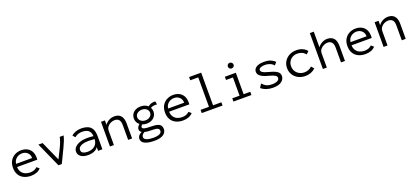

<svg xmlns="http://www.w3.org/2000/svg" viewBox="52 -1917 7215 3341"><g transform="rotate(-20 3659.5 -246.5)"><path d="M306 10Q231 10 174 -17.5Q117 -45 85.5 -98Q54 -151 54 -227Q54 -305 86.5 -358.5Q119 -412 173 -440Q227 -468 292 -468Q350 -468 398 -444.5Q446 -421 474 -373Q502 -325 502 -250Q502 -242 501.5 -234Q501 -226 500 -217H126Q129 -158 155 -121Q181 -84 222 -67Q263 -50 309 -50Q391 -50 442 -100L487 -60Q422 10 306 10ZM129 -275H426Q426 -338 386 -375Q346 -412 286 -412Q251 -412 217.5 -397.5Q184 -383 160 -353Q136 -323 129 -275Z M813 0 608 -457H686L848 -96L934 -268Q961 -323 978 -370Q995 -417 1003 -457H1075Q1066 -415 1046.5 -365Q1027 -315 999 -257L875 0Z M1364 11Q1276 11 1228.5 -24.5Q1181 -60 1181 -115Q1181 -164 1216.5 -200Q1252 -236 1310.5 -255.5Q1369 -275 1440 -275Q1466 -275 1496.5 -273.5Q1527 -272 1560 -268Q1552 -348 1510.5 -377.5Q1469 -407 1395 -407Q1358 -407 1322 -395Q1286 -383 1257 -357L1218 -403Q1254 -435 1301 -451Q1348 -467 1401 -467Q1469 -467 1520 -447Q1571 -427 1599 -378Q1627 -329 1627 -243V0H1547V-70Q1528 -37 1496 -19.5Q1464 -2 1429 4.5Q1394 11 1364 11ZM1257 -119Q1257 -78 1291 -62Q1325 -46 1372 -46Q1454 -46 1505 -88.5Q1556 -131 1561 -212Q1533 -215 1502.5 -217Q1472 -219 1447 -219Q1393 -219 1350 -208.5Q1307 -198 1282 -176Q1257 -154 1257 -119Z M1767 0V-457H1840V-375Q1867 -416 1914.5 -442Q1962 -468 2021 -468Q2065 -468 2100.5 -448.5Q2136 -429 2156.5 -387Q2177 -345 2177 -276V0H2104V-274Q2104 -346 2075 -375Q2046 -404 1999 -404Q1961 -404 1924 -386.5Q1887 -369 1863.5 -337Q1840 -305 1840 -262V0Z M2506 -155Q2461 -155 2424 -170Q2399 -145 2399 -127Q2399 -103 2436 -92.5Q2473 -82 2563 -82Q2642 -82 2683 -67Q2724 -52 2738.5 -26Q2753 0 2753 33Q2753 69 2731.5 101Q2710 133 2660.5 152.5Q2611 172 2529 172Q2420 172 2356.5 142.5Q2293 113 2293 54Q2293 17 2316 -9.5Q2339 -36 2373 -49Q2335 -71 2335 -110Q2335 -132 2348 -153Q2361 -174 2383 -194Q2324 -239 2324 -315Q2324 -359 2346 -395Q2368 -431 2409 -452Q2450 -473 2506 -473Q2548 -473 2581.5 -460.5Q2615 -448 2639 -427Q2668 -450 2700.5 -460.5Q2733 -471 2777 -468L2787 -409Q2754 -412 2724 -408Q2694 -404 2668 -389Q2687 -356 2687 -315Q2687 -271 2665 -234.5Q2643 -198 2602 -176.5Q2561 -155 2506 -155ZM2506 -216Q2558 -216 2591.5 -245Q2625 -274 2625 -315Q2625 -357 2591.5 -385Q2558 -413 2506 -413Q2455 -413 2420.5 -385Q2386 -357 2386 -315Q2386 -274 2420 -245Q2454 -216 2506 -216ZM2361 46Q2361 79 2407.5 97.5Q2454 116 2530 116Q2607 116 2646 96.5Q2685 77 2685 44Q2685 22 2674 8Q2663 -6 2633 -12.5Q2603 -19 2546 -19Q2507 -19 2474.5 -22Q2442 -25 2416 -32Q2390 -16 2375.5 0.5Q2361 17 2361 46Z M3121 10Q3046 10 2989 -17.5Q2932 -45 2900.5 -98Q2869 -151 2869 -227Q2869 -305 2901.5 -358.5Q2934 -412 2988 -440Q3042 -468 3107 -468Q3165 -468 3213 -444.5Q3261 -421 3289 -373Q3317 -325 3317 -250Q3317 -242 3316.5 -234Q3316 -226 3315 -217H2941Q2944 -158 2970 -121Q2996 -84 3037 -67Q3078 -50 3124 -50Q3206 -50 3257 -100L3302 -60Q3237 10 3121 10ZM2944 -275H3241Q3241 -338 3201 -375Q3161 -412 3101 -412Q3066 -412 3032.5 -397.5Q2999 -383 2975 -353Q2951 -323 2944 -275Z M3467 0V-60H3622V-605H3474V-665H3698V-60H3852V0Z M4054 0V-60H4189V-397H4061V-457H4264V-60H4387V0ZM4222 -552Q4201 -552 4185.5 -567Q4170 -582 4170 -604Q4170 -626 4185 -641.5Q4200 -657 4222 -657Q4244 -657 4260 -641Q4276 -625 4276 -604Q4276 -582 4260 -567Q4244 -552 4222 -552Z M4787 10Q4656 10 4569 -63L4613 -131Q4633 -109 4655.5 -91Q4678 -73 4709.5 -62.5Q4741 -52 4789 -52Q4852 -52 4888.5 -71Q4925 -90 4925 -123Q4925 -153 4894.5 -171Q4864 -189 4790 -210Q4699 -232 4647.5 -265.5Q4596 -299 4596 -352Q4596 -404 4644 -436Q4692 -468 4786 -468Q4860 -468 4906 -449.5Q4952 -431 4990 -395L4945 -344Q4920 -377 4876.5 -394.5Q4833 -412 4788 -412Q4738 -412 4704.5 -398Q4671 -384 4671 -356Q4671 -332 4703 -311.5Q4735 -291 4823 -269Q4919 -243 4959 -212.5Q4999 -182 4999 -132Q4999 -73 4946.5 -31.5Q4894 10 4787 10Z M5387 11Q5312 11 5254 -19.5Q5196 -50 5162.5 -104Q5129 -158 5129 -228Q5129 -297 5162.5 -351Q5196 -405 5254 -435.5Q5312 -466 5386 -466Q5448 -466 5498.5 -443.5Q5549 -421 5580 -381L5533 -335Q5500 -373 5463.5 -388.5Q5427 -404 5377 -404Q5333 -404 5294 -383.5Q5255 -363 5230.5 -324.5Q5206 -286 5206 -233Q5206 -181 5230.5 -140.5Q5255 -100 5297.5 -77.5Q5340 -55 5391 -55Q5473 -55 5530 -112L5573 -61Q5496 11 5387 11Z M5710 0V-665H5783V-375Q5813 -418 5860 -443Q5907 -468 5959 -468Q6031 -468 6075 -423.5Q6119 -379 6119 -276V0H6046V-274Q6046 -346 6016 -375Q5986 -404 5942 -404Q5908 -404 5871 -387Q5834 -370 5808.5 -339Q5783 -308 5783 -263V0Z M6499 10Q6424 10 6367 -17.5Q6310 -45 6278.5 -98Q6247 -151 6247 -227Q6247 -305 6279.5 -358.5Q6312 -412 6366 -440Q6420 -468 6485 -468Q6543 -468 6591 -444.5Q6639 -421 6667 -373Q6695 -325 6695 -250Q6695 -242 6694.5 -234Q6694 -226 6693 -217H6319Q6322 -158 6348 -121Q6374 -84 6415 -67Q6456 -50 6502 -50Q6584 -50 6635 -100L6680 -60Q6615 10 6499 10ZM6322 -275H6619Q6619 -338 6579 -375Q6539 -412 6479 -412Q6444 -412 6410.5 -397.5Q6377 -383 6353 -353Q6329 -323 6322 -275Z M6834 0V-457H6907V-375Q6934 -416 6981.5 -442Q7029 -468 7088 -468Q7132 -468 7167.5 -448.5Q7203 -429 7223.5 -387Q7244 -345 7244 -276V0H7171V-274Q7171 -346 7142 -375Q7113 -404 7066 -404Q7028 -404 6991 -386.5Q6954 -369 6930.5 -337Q6907 -305 6907 -262V0Z"/></g></svg>

Font: Inconsolata SemiExpanded
Style: Regular
Weight: 400
Width: 6
Monospace: yes
Designer: Raph Levien, Cyreal, Brenton Simpson
Foundry: Raph Levien, Cyreal, Google
Version: Version 3.100; ttfautohint (v1.8.4.7-5d5b)